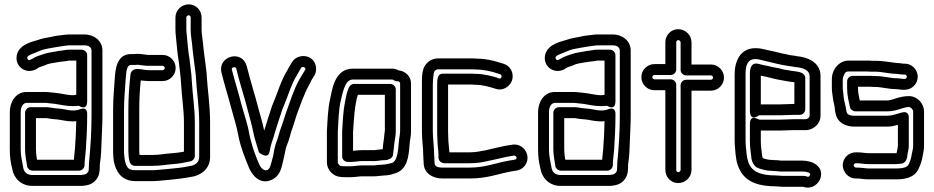

<svg xmlns="http://www.w3.org/2000/svg" viewBox="-20 -788 4284 881"><path d="M104 -29C104 -29 102 -22 112 -12C117 -7 124 -5 130 -5H343C358 -5 368 -19 368 -30C368 -53 372 -75 374 -102C377 -148 380 -203 380 -253V-263C380 -263 384 -302 345 -286C337 -283 327 -281 313 -281C294 -281 275 -288 248 -290C237 -291 232 -291 227 -292L207 -295C197 -297 194 -296 189 -296H120C105 -296 95 -282 95 -271V-101C95 -76 102 -43 104 -29ZM145 -101V-246H189C195 -246 196 -246 199 -245L219 -242C229 -241 235 -241 242 -240C263 -238 284 -231 313 -231C319 -231 323 -231 330 -232C329 -191 327 -144 324 -106C323 -90 320 -74 319 -55H150C148 -66 146 -77 146 -85C146 -91 145 -93 145 -101ZM387 -7C387 0 377 11 370 12C364 13 358 14 354 15H128C103 15 89 1 86 -22C82 -47 75 -72 75 -101V-274C75 -303 90 -316 102 -316H188C193 -316 199 -315 208 -314L228 -312C252 -309 281 -301 313 -301C339 -301 340 -304 343 -302C343 -302 380 -277 380 -324V-535C380 -550 366 -560 355 -560H298C282 -560 272 -557 264 -556L246 -554C245 -554 244 -553 243 -553C225 -549 202 -548 178 -539C168 -535 147 -531 128 -518C117 -512 114 -512 113 -512C109 -513 104 -518 105 -525C108 -536 137 -543 171 -558C185 -563 205 -566 227 -570C240 -572 260 -576 279 -578C286 -579 293 -580 298 -580H368C390 -580 400 -568 400 -556V-252C400 -183 395 -111 389 -48C388 -38 388 -32 388 -27C388 -19 387 -13 387 -7ZM313 -351C291 -351 264 -359 234 -362L214 -364C207 -365 197 -366 188 -366H102C50 -366 25 -317 25 -274V-101C25 -68 29 -41 36 -13C43 29 77 65 128 65H356C364 65 369 63 378 62C409 57 435 31 437 -5C438 -13 438 -21 438 -27C438 -32 438 -36 439 -41C444 -74 445 -101 446 -139C447 -171 450 -216 450 -252V-556C450 -602 410 -630 368 -630H298C289 -630 282 -629 273 -628C257 -626 234 -624 216 -619C198 -616 174 -612 152 -604C136 -598 69 -588 57 -535C50 -500 71 -471 101 -464C128 -458 148 -471 156 -477C161 -481 176 -483 197 -493C210 -498 229 -499 253 -504L270 -506C284 -507 292 -510 298 -510H330V-353C324 -352 317 -351 313 -351Z M617 -471H614C611 -471 605 -472 596 -469C586 -466 580 -456 579 -448C573 -396 569 -341 569 -282V-93C569 -79 571 -60 574 -49C578 -32 590 -27 599 -27H681C718 -27 745 -33 774 -35C802 -37 829 -42 855 -48C866 -51 874 -62 874 -72V-226C874 -291 864 -350 861 -405C860 -431 857 -457 854 -480L850 -514V-515C843 -552 841 -588 837 -628C836 -637 835 -645 835 -652V-708C835 -712 840 -718 846 -718C850 -718 855 -714 855 -708V-651C855 -627 859 -608 861 -589C865 -541 873 -491 878 -447C882 -371 894 -301 894 -226V-67C894 -44 876 -28 849 -26C848 -26 847 -25 846 -25C819 -19 785 -16 755 -13L733 -11C714 -10 698 -7 681 -7H601C567 -7 559 -21 552 -58L550 -75C549 -81 549 -86 549 -93V-282C549 -336 554 -379 557 -430C560 -475 566 -490 582 -490H597C601 -490 607 -490 612 -491C626 -490 639 -486 662 -486H726C731 -486 736 -481 736 -476C736 -471 731 -466 726 -466H662C645 -466 629 -471 617 -471ZM597 -540H582C514 -540 510 -467 507 -434C504 -383 499 -340 499 -282V-93C499 -86 499 -80 500 -69L502 -51V-49C511 -3 536 43 601 43H681C703 43 722 40 737 39L759 37C790 34 824 30 855 24C899 19 944 -12 944 -67V-226C944 -307 932 -378 928 -450V-452C923 -500 915 -547 911 -593C909 -616 905 -633 905 -651V-708C905 -740 880 -768 846 -768C814 -768 785 -742 785 -708V-652C785 -641 786 -631 787 -622C791 -584 793 -548 800 -507L804 -474C807 -451 810 -427 811 -403C814 -344 824 -285 824 -226V-92C807 -89 788 -86 770 -85C737 -83 712 -77 681 -77H620C620 -81 619 -87 619 -93V-282C619 -330 621 -374 626 -419C636 -418 651 -416 662 -416H726C759 -416 786 -443 786 -476C786 -509 759 -536 726 -536H662C647 -536 633 -541 609 -541C605 -541 603 -540 597 -540Z M996 -456C1009 -402 1026 -350 1040 -296C1053 -247 1066 -210 1074 -164C1085 -109 1104 -64 1121 -22C1131 5 1168 66 1229 36C1272 14 1273 -30 1281 -58C1287 -80 1290 -107 1296 -121C1307 -145 1311 -168 1319 -192C1328 -216 1335 -243 1342 -263C1359 -309 1376 -358 1397 -396C1406 -411 1406 -416 1414 -428L1422 -441C1431 -455 1432 -471 1429 -486C1416 -542 1344 -543 1320 -503L1312 -490C1306 -481 1303 -473 1301 -470C1269 -420 1252 -356 1230 -306C1230 -305 1229 -305 1229 -304C1218 -270 1204 -228 1193 -191C1193 -189 1193 -191 1192 -189C1185 -225 1175 -255 1167 -286C1150 -352 1128 -420 1112 -485C1091 -562 979 -531 996 -456ZM1044 -468C1042 -475 1046 -477 1051 -479C1058 -481 1062 -479 1064 -473C1080 -406 1103 -339 1119 -274C1128 -240 1136 -213 1143 -178C1148 -151 1155 -135 1160 -116C1163 -107 1165 -98 1168 -89C1168 -89 1209 -53 1217 -92L1221 -112C1225 -133 1234 -150 1241 -179C1251 -213 1265 -253 1276 -287C1301 -344 1316 -402 1343 -444C1348 -452 1350 -457 1354 -464L1362 -477C1367 -485 1380 -479 1381 -474C1382 -470 1381 -469 1380 -467L1372 -454C1362 -438 1360 -433 1353 -422C1328 -377 1313 -327 1296 -281C1287 -257 1280 -230 1272 -209C1262 -184 1258 -161 1250 -141C1240 -117 1237 -91 1233 -71C1221 -29 1221 -16 1207 -8C1193 -2 1177 -14 1167 -40C1165 -45 1162 -52 1160 -56C1154 -72 1144 -97 1140 -111C1134 -135 1128 -151 1124 -173C1115 -225 1100 -263 1088 -308C1074 -364 1057 -417 1044 -468Z M1546 -26C1540 -26 1530 -36 1530 -43V-184C1533 -235 1534 -284 1543 -324C1556 -381 1567 -423 1599 -423H1780C1781 -423 1782 -423 1787 -420C1791 -417 1798 -415 1802 -415H1806C1811 -415 1816 -410 1816 -405V-188C1815 -165 1813 -165 1811 -146L1809 -124C1805 -72 1796 -46 1778 -40C1763 -37 1752 -34 1745 -33C1740 -33 1736 -33 1731 -32C1716 -32 1703 -29 1697 -29H1640C1621 -29 1601 -25 1590 -25H1567C1553 -25 1553 -26 1546 -26ZM1746 17C1764 17 1782 11 1791 8C1852 -9 1855 -76 1859 -120L1861 -141C1863 -155 1866 -165 1866 -187V-405C1866 -436 1842 -462 1809 -465C1802 -469 1791 -473 1780 -473H1599C1515 -473 1504 -376 1495 -335C1484 -287 1483 -235 1480 -186V-185V-43C1480 -9 1508 22 1544 24C1550 25 1559 25 1567 25H1590C1609 25 1629 21 1640 21H1697C1712 21 1725 18 1733 18C1738 18 1740 17 1746 17ZM1744 -53C1759 -53 1763 -57 1763 -57C1778 -61 1784 -72 1784 -82V-84C1787 -101 1787 -113 1789 -127L1792 -149C1794 -163 1796 -168 1796 -189V-378C1796 -393 1782 -403 1771 -403H1605C1596 -403 1587 -397 1583 -390C1570 -366 1568 -341 1563 -320C1554 -275 1553 -230 1550 -185V-183V-70C1550 -55 1564 -45 1575 -45H1590C1608 -45 1627 -49 1638 -49H1697C1699 -49 1708 -49 1712 -50L1729 -52C1735 -53 1739 -53 1744 -53ZM1622 -353H1746V-190C1745 -176 1743 -173 1742 -154L1739 -133C1737 -120 1737 -112 1736 -103C1733 -103 1730 -103 1723 -102L1705 -100C1702 -100 1702 -99 1697 -99H1638C1624 -99 1612 -97 1600 -96V-182C1604 -243 1607 -305 1622 -353Z M2164 -469C2199 -469 2235 -461 2266 -450L2276 -447C2279 -446 2283 -442 2281 -434C2279 -429 2274 -426 2270 -428C2259 -432 2249 -436 2238 -438C2231 -439 2228 -441 2216 -443C2197 -447 2182 -449 2163 -449C2153 -450 2151 -450 2145 -450H2012C1986 -450 1986 -422 1986 -398V-187C1986 -174 1986 -162 1987 -151C1987 -121 1992 -99 1992 -77C1992 -73 1991 -67 1993 -59C1995 -47 2008 -39 2018 -39H2135C2166 -39 2193 -43 2217 -49C2259 -57 2296 -68 2337 -74C2346 -75 2354 -66 2349 -59C2347 -57 2347 -56 2335 -54L2321 -52C2251 -40 2207 -19 2135 -19H2009C1982 -19 1974 -28 1974 -41C1974 -56 1972 -69 1972 -78C1972 -117 1966 -150 1966 -187V-398C1966 -420 1970 -453 1972 -458C1974 -463 1982 -470 1990 -470H2146C2157 -470 2158 -469 2164 -469ZM2036 -187V-398V-400H2145C2155 -400 2154 -399 2160 -399C2194 -399 2224 -390 2253 -381C2289 -368 2320 -393 2329 -418C2341 -454 2320 -486 2292 -495L2282 -498C2250 -509 2208 -519 2166 -519C2161 -520 2152 -520 2146 -520H1990C1960 -520 1937 -502 1926 -480C1915 -456 1916 -421 1916 -398V-187C1916 -144 1922 -111 1922 -78C1922 -63 1924 -50 1924 -41C1924 10 1970 31 2009 31H2135C2217 31 2267 9 2329 -2L2343 -4C2357 -6 2375 -10 2389 -29C2421 -73 2382 -133 2330 -124C2285 -118 2244 -106 2206 -98C2184 -94 2163 -89 2135 -89H2042C2041 -111 2037 -134 2037 -152C2037 -162 2036 -173 2036 -187Z M2528 -29C2528 -29 2526 -22 2536 -12C2541 -7 2548 -5 2554 -5H2767C2782 -5 2792 -19 2792 -30C2792 -53 2796 -75 2798 -102C2801 -148 2804 -203 2804 -253V-263C2804 -263 2808 -302 2769 -286C2761 -283 2751 -281 2737 -281C2718 -281 2699 -288 2672 -290C2661 -291 2656 -291 2651 -292L2631 -295C2621 -297 2618 -296 2613 -296H2544C2529 -296 2519 -282 2519 -271V-101C2519 -76 2526 -43 2528 -29ZM2569 -101V-246H2613C2619 -246 2620 -246 2623 -245L2643 -242C2653 -241 2659 -241 2666 -240C2687 -238 2708 -231 2737 -231C2743 -231 2747 -231 2754 -232C2753 -191 2751 -144 2748 -106C2747 -90 2744 -74 2743 -55H2574C2572 -66 2570 -77 2570 -85C2570 -91 2569 -93 2569 -101ZM2811 -7C2811 0 2801 11 2794 12C2788 13 2782 14 2778 15H2552C2527 15 2513 1 2510 -22C2506 -47 2499 -72 2499 -101V-274C2499 -303 2514 -316 2526 -316H2612C2617 -316 2623 -315 2632 -314L2652 -312C2676 -309 2705 -301 2737 -301C2763 -301 2764 -304 2767 -302C2767 -302 2804 -277 2804 -324V-535C2804 -550 2790 -560 2779 -560H2722C2706 -560 2696 -557 2688 -556L2670 -554C2669 -554 2668 -553 2667 -553C2649 -549 2626 -548 2602 -539C2592 -535 2571 -531 2552 -518C2541 -512 2538 -512 2537 -512C2533 -513 2528 -518 2529 -525C2532 -536 2561 -543 2595 -558C2609 -563 2629 -566 2651 -570C2664 -572 2684 -576 2703 -578C2710 -579 2717 -580 2722 -580H2792C2814 -580 2824 -568 2824 -556V-252C2824 -183 2819 -111 2813 -48C2812 -38 2812 -32 2812 -27C2812 -19 2811 -13 2811 -7ZM2737 -351C2715 -351 2688 -359 2658 -362L2638 -364C2631 -365 2621 -366 2612 -366H2526C2474 -366 2449 -317 2449 -274V-101C2449 -68 2453 -41 2460 -13C2467 29 2501 65 2552 65H2780C2788 65 2793 63 2802 62C2833 57 2859 31 2861 -5C2862 -13 2862 -21 2862 -27C2862 -32 2862 -36 2863 -41C2868 -74 2869 -101 2870 -139C2871 -171 2874 -216 2874 -252V-556C2874 -602 2834 -630 2792 -630H2722C2713 -630 2706 -629 2697 -628C2681 -626 2658 -624 2640 -619C2622 -616 2598 -612 2576 -604C2560 -598 2493 -588 2481 -535C2474 -500 2495 -471 2525 -464C2552 -458 2572 -471 2580 -477C2585 -481 2600 -483 2621 -493C2634 -498 2653 -499 2677 -504L2694 -506C2708 -507 2716 -510 2722 -510H2754V-353C2748 -352 2741 -351 2737 -351Z M3083 -594C3083 -600 3088 -604 3092 -604C3098 -604 3103 -598 3103 -594V-467C3103 -452 3117 -442 3128 -442H3242C3247 -442 3252 -437 3252 -432C3252 -427 3247 -422 3242 -422H3128C3113 -422 3103 -408 3103 -397V-8C3103 -4 3098 2 3092 2C3088 2 3083 -2 3083 -8V-399C3083 -414 3069 -424 3058 -424H2983C2978 -424 2973 -429 2973 -434C2973 -439 2978 -444 2983 -444H3058C3073 -444 3083 -458 3083 -469ZM3033 -594V-494H2983C2950 -494 2923 -467 2923 -434C2923 -401 2950 -374 2983 -374H3033V-8C3033 24 3058 52 3092 52C3124 52 3153 26 3153 -8V-372H3242C3275 -372 3302 -399 3302 -432C3302 -465 3275 -492 3242 -492H3153V-594C3153 -628 3124 -654 3092 -654C3058 -654 3033 -626 3033 -594Z M3421 -449V-278C3421 -278 3420 -230 3460 -257C3463 -259 3463 -259 3465 -259H3559C3575 -259 3610 -261 3621 -261H3650C3665 -261 3675 -275 3675 -286V-430C3675 -454 3645 -459 3628 -461L3612 -463C3597 -466 3588 -467 3575 -469C3560 -474 3544 -477 3531 -479C3515 -483 3495 -487 3480 -490L3461 -495C3428 -503 3421 -477 3421 -449ZM3559 -309H3471V-441C3499 -436 3538 -424 3565 -420C3579 -418 3591 -415 3605 -413L3622 -411H3625V-311H3621C3606 -311 3573 -309 3559 -309ZM3561 -1H3663C3669 -1 3675 0 3681 1C3699 5 3698 11 3697 15C3694 22 3689 24 3685 23C3682 22 3678 19 3663 19H3571C3563 19 3553 17 3540 17C3475 17 3437 2 3420 -30C3409 -50 3406 -73 3403 -110C3402 -121 3401 -131 3401 -142V-449C3401 -496 3415 -517 3446 -517C3458 -517 3466 -514 3484 -510C3524 -501 3557 -491 3599 -485L3614 -483L3631 -480H3633C3674 -476 3694 -462 3695 -439V-257C3695 -248 3684 -241 3675 -241H3621C3606 -241 3573 -239 3559 -239H3465C3460 -239 3421 -267 3421 -219V-143C3421 -115 3424 -92 3427 -70C3428 -47 3441 -23 3458 -17C3475 -11 3496 -4 3522 -4C3531 -3 3535 -3 3540 -3C3545 -3 3554 -1 3561 -1ZM3524 -54C3508 -54 3496 -57 3481 -62C3479 -65 3477 -71 3477 -72V-75C3474 -98 3471 -118 3471 -143V-189H3559C3575 -189 3610 -191 3621 -191H3674C3709 -189 3745 -218 3745 -257V-440C3745 -504 3682 -526 3638 -530L3622 -533H3621L3605 -535C3595 -537 3586 -540 3568 -543C3544 -549 3518 -555 3494 -560C3480 -563 3468 -567 3446 -567C3375 -567 3351 -504 3351 -449V-142C3351 -129 3352 -117 3353 -106C3356 -70 3358 -38 3376 -6C3406 52 3471 67 3540 67C3547 67 3557 69 3571 69H3663C3665 69 3661 68 3672 71C3709 80 3737 54 3745 29C3758 -16 3723 -39 3697 -46C3686 -49 3674 -51 3663 -51H3563C3558 -52 3548 -53 3540 -53C3533 -53 3530 -54 3524 -54Z M3976 -440H3892C3877 -440 3867 -426 3867 -415V-383C3867 -349 3875 -321 3880 -297C3882 -285 3895 -277 3905 -277H4051C4096 -277 4123 -297 4151 -297C4158 -297 4170 -286 4170 -277V-118C4170 -106 4167 -98 4164 -82C4161 -63 4157 -49 4150 -35C4144 -23 4132 -15 4091 -15H3966C3952 -15 3935 -19 3913 -19H3907C3902 -20 3897 -25 3897 -30C3897 -35 3903 -39 3907 -39H3914C3927 -39 3944 -35 3966 -35H4091C4103 -35 4111 -37 4113 -37C4131 -37 4140 -52 4143 -71L4145 -86C4145 -89 4150 -101 4150 -118V-248C4150 -252 4151 -280 4119 -272C4092 -265 4074 -257 4051 -257H3900C3873 -257 3866 -266 3864 -277C3863 -286 3861 -295 3857 -313C3852 -331 3851 -343 3849 -364C3848 -371 3847 -378 3847 -383V-425C3847 -428 3849 -435 3853 -445C3859 -458 3864 -460 3873 -460H3958C3966 -460 3972 -459 3978 -459H3998C4026 -459 4064 -449 4095 -449C4098 -449 4111 -446 4125 -446H4131C4137 -446 4141 -442 4141 -436C4141 -430 4137 -426 4131 -426H4125C4120 -426 4106 -429 4093 -429C4066 -429 4034 -439 3997 -439C3988 -439 3983 -440 3976 -440ZM3797 -425V-383C3797 -374 3798 -367 3799 -359C3801 -339 3804 -321 3809 -301C3811 -293 3810 -285 3814 -268C3822 -224 3862 -207 3900 -207H4051C4070 -207 4085 -211 4100 -215V-118C4100 -113 4096 -96 4094 -85H4091H3966C3952 -85 3935 -89 3914 -89H3908C3874 -90 3847 -62 3847 -30C3847 2 3874 31 3906 31H3913C3927 31 3944 35 3966 35H4091C4129 35 4176 29 4195 -14C4203 -30 4211 -51 4214 -74C4215 -82 4220 -98 4220 -118V-277C4220 -312 4190 -347 4151 -347C4103 -347 4076 -327 4051 -327H3925C3921 -346 3917 -365 3917 -383V-390H3974C3982 -389 3991 -389 3997 -389C4024 -389 4056 -379 4093 -379C4098 -379 4112 -376 4125 -376H4131C4165 -376 4191 -404 4191 -436C4191 -468 4165 -496 4131 -496H4125C4121 -496 4108 -499 4095 -499C4091 -499 4089 -500 4086 -500C4060 -503 4030 -509 3998 -509H3980C3972 -510 3963 -510 3958 -510H3873C3832 -510 3797 -471 3797 -425Z"/></svg>

Font: Electronic
Style: Outline
Weight: 700
Version: Version 1.011